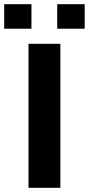

<svg xmlns="http://www.w3.org/2000/svg" viewBox="-39 -896 424 916"><path d="M97 0V-687H249V0ZM-19 -759V-876H111V-759ZM234 -759V-876H365V-759Z"/></svg>

Font: Archivo SemiBold Expanded SemiBold
Style: Regular
Weight: 600
Width: 7
Version: Version 2.001